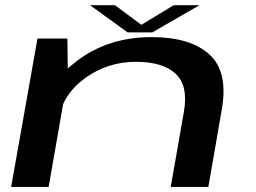

<svg xmlns="http://www.w3.org/2000/svg" viewBox="-20 -738 1010 758"><path d="M24 0H172L248 -435L246 -586H128ZM654 0H802.5L855.5 -305Q882 -455 806.5 -523.2Q731 -591.5 579.5 -591.5Q408 -591.5 285.5 -498.8Q163 -406 148 -323.5L210.5 -266.5Q228 -366.5 316.8 -430.2Q405.5 -494 516.5 -494Q623.5 -494 674 -446.2Q724.5 -398.5 705.5 -293.5ZM484 -610H581L767.5 -717.5H666L538 -640L434 -717.5H335.5Z"/></svg>

Font: Anybody ExtraExpanded Medium
Style: Italic
Weight: 500
Width: 8
Italic angle: -10°
Version: Version 1.113;gftools[0.9.25]